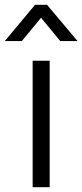

<svg xmlns="http://www.w3.org/2000/svg" viewBox="-67 -780 343 800"><path d="M69 0V-527H140V0ZM-47 -609 79 -760H129L256 -609H184L104 -706L24 -609Z"/></svg>

Font: Onest Light
Style: Regular
Weight: 300
Designer: Dmitri Voloshin, Andrey Kudryavtsev
Foundry: Dmitri Voloshin, Andrey Kudryavtsev
Version: Version 1.000;gftools[0.9.33]